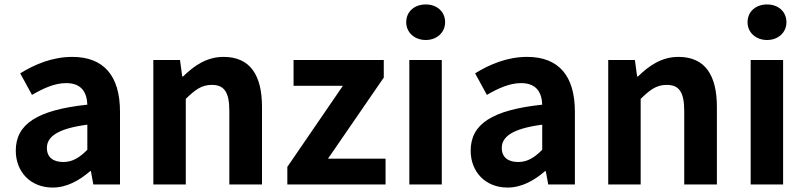

<svg xmlns="http://www.w3.org/2000/svg" viewBox="-20 -830 3623 864"><path d="M217 14C281 14 337 -18 386 -60H389L400 0H520V-327C520 -489 447 -574 305 -574C217 -574 137 -541 71 -500L124 -403C176 -433 226 -456 278 -456C347 -456 371 -414 373 -359C148 -335 51 -272 51 -152C51 -57 117 14 217 14ZM265 -101C222 -101 191 -120 191 -164C191 -214 237 -251 373 -269V-156C338 -121 307 -101 265 -101Z M670 0H816V-385C858 -426 887 -448 933 -448C988 -448 1012 -417 1012 -331V0H1159V-349C1159 -490 1107 -574 986 -574C910 -574 853 -534 804 -486H800L790 -560H670Z M1273 0H1715V-116H1456L1707 -481V-560H1301V-444H1523L1273 -79Z M1822 0H1968V-560H1822ZM1896 -650C1946 -650 1983 -684 1983 -730C1983 -778 1946 -810 1896 -810C1845 -810 1808 -778 1808 -730C1808 -684 1845 -650 1896 -650Z M2264 14C2328 14 2384 -18 2433 -60H2436L2447 0H2567V-327C2567 -489 2494 -574 2352 -574C2264 -574 2184 -541 2118 -500L2171 -403C2223 -433 2273 -456 2325 -456C2394 -456 2418 -414 2420 -359C2195 -335 2098 -272 2098 -152C2098 -57 2164 14 2264 14ZM2312 -101C2269 -101 2238 -120 2238 -164C2238 -214 2284 -251 2420 -269V-156C2385 -121 2354 -101 2312 -101Z M2717 0H2863V-385C2905 -426 2934 -448 2980 -448C3035 -448 3059 -417 3059 -331V0H3206V-349C3206 -490 3154 -574 3033 -574C2957 -574 2900 -534 2851 -486H2847L2837 -560H2717Z M3358 0H3504V-560H3358ZM3432 -650C3482 -650 3519 -684 3519 -730C3519 -778 3482 -810 3432 -810C3381 -810 3344 -778 3344 -730C3344 -684 3381 -650 3432 -650Z"/></svg>

Font: Noto Sans Japanese Bold
Style: Bold
Weight: 700
Designer: Ryoko NISHIZUKA (kana & ideographs); Paul D. Hunt (Latin, Greek & Cyrillic); Wenlong ZHANG (bopomofo); Sandoll Communica
Foundry: Adobe Systems Incorporated
Version: Version 1.000;PS 1;hotconv 1.0.78;makeotf.lib2.5.61930